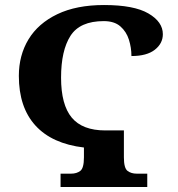

<svg xmlns="http://www.w3.org/2000/svg" viewBox="-20 -744 708 764"><path d="M221 0V-53H263Q285 -53 299.5 -64Q314 -75 314 -118V-157Q187 -172 121 -244.5Q55 -317 55 -442Q55 -524 93.5 -587.5Q132 -651 208 -687.5Q284 -724 394 -724Q513 -724 570.5 -690.5Q628 -657 628 -608Q628 -571 596 -546Q564 -521 503 -521Q503 -554 493 -586Q483 -618 459 -639Q435 -660 393 -660Q298 -660 260.5 -601.5Q223 -543 223 -435Q223 -327 265.5 -276Q308 -225 399 -225H473V-118Q473 -75 487.5 -64Q502 -53 524 -53H566V0Z"/></svg>

Font: Noto Serif
Style: Bold
Weight: 700
Designer: Monotype Design Team
Foundry: Monotype Imaging Inc.
Version: Version 2.014